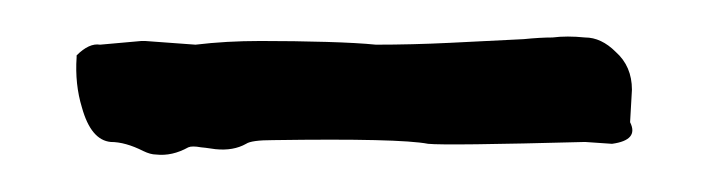

<svg xmlns="http://www.w3.org/2000/svg" viewBox="-20 -281 382 104"><path d="M296.9 -204.1Q221.7 -202.1 211.9 -203.1Q196.3 -206.1 127.9 -205.1Q116.2 -205.1 113.3 -203.1Q106.4 -199.2 96.7 -200.2Q89.8 -201.2 88.9 -201.2Q84 -202.1 82 -201.2Q73.2 -196.3 64.5 -197.3Q61.5 -197.3 57.6 -199.2Q47.9 -204.1 40 -204.1Q29.3 -205.1 24.4 -222.7Q20.5 -235.4 21.5 -250V-251Q28.3 -257.8 34.2 -256.8L56.6 -258.8H58.6Q85.9 -256.8 85.9 -256.8Q102.5 -258.8 121.1 -258.8Q139.6 -258.8 156.7 -258.3Q173.8 -257.8 183.6 -256.8Q203.1 -256.8 223.6 -257.8Q244.1 -258.8 263.7 -259.8Q272.5 -260.7 279.3 -260.7Q287.1 -261.7 296.9 -260.7Q305.7 -260.7 313.5 -252.9Q322.3 -245.1 322.3 -232.4L321.3 -214.8Q326.2 -205.1 311.5 -203.1Z"/></svg>

Font: ToneOZ-Zhuyin-Tsuipita-TC
Style: Regular
Weight: 400
Designer: ÂÆ£ÂøóÂáåJeffrey Xuan(jeffreyx@gmail.com, ToneOZ.com) ÈòøÂù§(cjkFonts)
Foundry: ToneOZ
Version: Version 0.240710